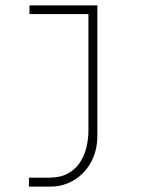

<svg xmlns="http://www.w3.org/2000/svg" viewBox="-20 -520 540 710"><path d="M87 170V137H162Q202.5 137 230.2 122Q258 107 275 81.8Q292 56.5 299.5 25.2Q307 -6 307 -38V-468H89V-500H340V-18Q340 26 325.5 61Q311 96 286.8 120.2Q262.5 144.5 232 157.2Q201.5 170 169 170Z"/></svg>

Font: Trispace Thin
Style: Regular
Weight: 100
Designer: Tyler Finck
Foundry: Etcetera Type Company
Version: Version 1.210